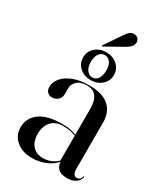

<svg xmlns="http://www.w3.org/2000/svg" viewBox="-194 -859 823 951"><g transform="rotate(30 217.0 -383.5)"><path d="M284 -46.5V-50L280 -46.5V-347Q280 -392 262.2 -415.5Q244.5 -439 209.5 -439Q171 -439 152.8 -420.8Q134.5 -402.5 134.5 -382V-347.5Q134.5 -327 121 -313.8Q107.5 -300.5 86.5 -300.5Q70.5 -300.5 60.2 -310.8Q50 -321 50 -341Q50 -366.5 69.5 -390.5Q89 -414.5 127 -429.8Q165 -445 220 -445Q295 -445 332 -412Q369 -379 369 -319.5V-54Q369 -33.5 375.8 -25Q382.5 -16.5 392.5 -16.5Q401.5 -16.5 408.8 -22Q416 -27.5 417 -38.5Q417.5 -40 418.2 -40.8Q419 -41.5 420 -41.5Q421 -41.5 421.5 -40.8Q422 -40 422 -38.5Q422 -30 414.8 -19Q407.5 -8 392 0.2Q376.5 8.5 351 8.5Q317 8.5 300.5 -6.5Q284 -21.5 284 -46.5ZM26.5 -96Q26.5 -147 69 -179.8Q111.5 -212.5 199 -212.5Q234 -212.5 257.2 -205.8Q280.5 -199 300 -189.5L297 -186Q277 -195 256 -200.5Q235 -206 209 -206Q164 -206 140.2 -180Q116.5 -154 116.5 -109.5Q116.5 -66 138.8 -41.8Q161 -17.5 197.5 -17.5Q223 -17.5 247.5 -28.2Q272 -39 288.5 -60.5L293 -57.5Q270.5 -25.5 232.5 -8.2Q194.5 9 150.5 9Q95 9 60.8 -20.2Q26.5 -49.5 26.5 -96ZM210 -470.5Q173 -470.5 147.5 -492.5Q122 -514.5 122 -550Q122 -585 147.5 -607Q173 -629 210 -629Q247 -629 272.5 -606.8Q298 -584.5 298 -550Q298 -515 272.5 -492.8Q247 -470.5 210 -470.5ZM210.5 -613.5Q191.5 -613.5 178.8 -597Q166 -580.5 166 -550Q166 -520 178.8 -503Q191.5 -486 210.5 -486Q229.5 -486 241.8 -503Q254 -520 254 -550Q254 -580.5 241.8 -597Q229.5 -613.5 210.5 -613.5ZM235 -738Q248 -759 259.8 -768.5Q271.5 -778 287 -776Q302.5 -774 309 -764Q315.5 -754 314.5 -743.5Q312.5 -727 301.2 -716.8Q290 -706.5 273 -697L180 -645Q178 -644 176.8 -644Q175.5 -644 174.5 -644.5Q173.5 -646 174 -647.2Q174.5 -648.5 175.5 -650.5Z"/></g></svg>

Font: Fraunces 120pt
Style: Regular
Weight: 400
Version: Version 1.000;[b76b70a41]